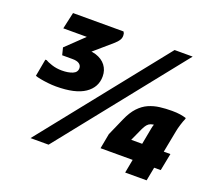

<svg xmlns="http://www.w3.org/2000/svg" viewBox="-121 -883 1173 1047"><g transform="rotate(20 466.0 -360.0)"><path d="M183 -312Q160.4 -312 135.6 -314.8Q110.9 -317.6 90.5 -321.5Q70.1 -325.5 60.9 -329.4L79.2 -429.6H86.6Q96.4 -423 123.9 -413.8Q151.4 -404.6 183.3 -404.6Q219.9 -404.6 244.8 -414.8Q269.8 -425 269.8 -449.1Q269.5 -464.9 256.5 -474.2Q243.5 -483.5 216.7 -483.5H157.2L146.7 -525.4L249.2 -623.6H112.7L134.1 -720H427.1L432.1 -711Q436.9 -689.3 427.8 -673.9Q418.6 -658.4 401 -643.5L245.7 -509.3L232.6 -553Q287.8 -563.5 325.9 -551.6Q363.9 -539.6 384.1 -513Q404.3 -486.3 404.3 -450.5Q404.6 -387 349.6 -349.5Q294.6 -312 183 -312ZM149.5 0 723.6 -720H828.4L254.3 0ZM698.7 0 750.3 -275.1Q752.3 -286.4 756.3 -297.8Q760.3 -309.2 764.4 -313.4L771.5 -299.5Q751.3 -299.5 739.3 -295Q727.3 -290.5 719 -280.6Q710.8 -270.8 702.6 -253.7L668.6 -179H896.1L876.4 -78.8H527.1L543.4 -166.1L587.8 -266.6Q608.2 -313.7 634.1 -341.3Q660 -368.8 690.1 -382Q720.2 -395.2 753.9 -399.4Q787.6 -403.6 824.3 -403.6Q852.1 -403.6 872.3 -400.4Q892.5 -397.2 907.2 -392.2V-387.2Q900.2 -371.9 892.6 -347.5Q885.1 -323.2 882.1 -306.2L823.1 0Z"/></g></svg>

Font: Kufam
Style: Italic
Weight: 400
Italic angle: -11°
Designer: Artur Schmal
Foundry: Original Type
Version: Version 1.301; ttfautohint (v1.8.3)